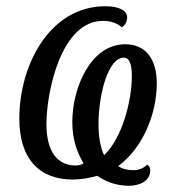

<svg xmlns="http://www.w3.org/2000/svg" viewBox="-20 -566 544 616"><path d="M394 30C423 30 462 18 462 -20C462 -28 458 -35 452 -38C441 -26 425 -20 408 -20C388 -20 373 -24 359 -33C439 -92 483 -201 483 -299C483 -378 446 -424 382 -424C270 -424 212 -283 212 -175C212 -121 225 -81 248 -42C243 -38 232 -35 223 -35C163 -35 129 -81 129 -168C129 -271 176 -499 310 -499C339 -499 358 -490 371 -478C379 -484 388 -494 388 -510C388 -531 364 -546 318 -546C141 -546 42 -360 42 -185C42 -58 105 10 213 10C241 10 267 5 292 -2C325 21 360 30 394 30ZM314 -68C302 -93 296 -129 296 -167C296 -263 327 -381 377 -381C396 -381 403 -358 403 -323C403 -240 371 -122 314 -68Z"/></svg>

Font: Noto Serif ExtraCondensed
Style: Italic
Weight: 400
Width: 2
Italic angle: -12°
Designer: Monotype Design Team
Foundry: Monotype Imaging Inc.
Version: Version 2.014